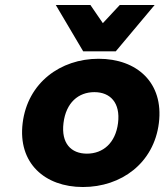

<svg xmlns="http://www.w3.org/2000/svg" viewBox="-20 -739 669 771"><path d="M313 12C467 12 598 -84 618 -245C638 -407 530 -503 376 -503C223 -503 91 -407 71 -245C51 -84 160 12 313 12ZM359 -369C423 -369 464 -326 454 -245C444 -165 394 -122 329 -122C265 -122 225 -164 235 -245C245 -327 295 -369 359 -369ZM445 -533 601 -719H461L393 -646L343 -719H204L314 -533Z"/></svg>

Font: Falling Sky
Style: ExBdObl
Weight: 400
Designer: Paul D. Hunt
Foundry: Adobe Systems Incorporated
Version: Version 1.02